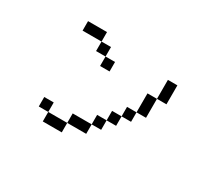

<svg xmlns="http://www.w3.org/2000/svg" viewBox="-117 -860 1233 1096"><g transform="rotate(30 500.0 -312.5)"><path d="M437.5 -437.5V-500H375V-437.5ZM250 -62.5V0H375V-62.5ZM250 -62.5V-125H187.5V-62.5ZM375 -62.5H500V-125H375ZM500 -125H562.5V-187.5H500ZM562.5 -187.5H625V-250H562.5ZM625 -250H687.5V-312.5H625ZM687.5 -312.5H750Q750 -312.5 750 -437.5H687.5Q687.5 -437.5 687.5 -312.5ZM750 -437.5H812.5Q812.5 -437.5 812.5 -562.5H750Q750 -562.5 750 -437.5ZM375 -500V-562.5H312.5V-500ZM312.5 -562.5V-625H187.5V-562.5Z"/></g></svg>

Font: Unifont
Style: Regular
Weight: 500
Version: Version 15.1.04